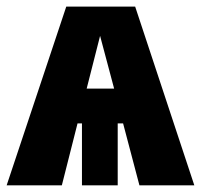

<svg xmlns="http://www.w3.org/2000/svg" viewBox="-35 -554 601 574"><path d="M381.8 0 333 -185.1H316.9V0H210V-185.1H196.8L149.9 0H-15.1L163.1 -534.2H369.1L545.9 0ZM224.1 -289.1H306.2L264.2 -446.8Z"/></svg>

Font: Fira Sans Compressed Heavy
Style: Regular
Weight: 900
Width: 1
Designer: Carrois Corporate & Edenspiekermann AG
Foundry: Carrois Corporate GbR & Edenspiekermann AG
Version: Version 4.203;PS 004.203;hotconv 1.0.88;makeotf.lib2.5.64775